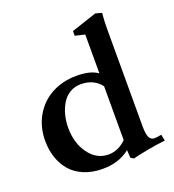

<svg xmlns="http://www.w3.org/2000/svg" viewBox="-135 -831 863 952"><g transform="rotate(-20 297.0 -355.0)"><path d="M409.7 15.6 393.6 6.3 391.1 -35.2Q334 11.2 247.1 11.2Q192.9 11.2 149.9 -6.6Q106.9 -24.4 80.1 -55.4Q53.2 -86.4 39.3 -127.4Q25.4 -168.5 25.4 -216.3Q25.4 -290.5 59.1 -348.1Q92.8 -405.8 150.6 -436.5Q208.5 -467.3 280.8 -467.3Q355.5 -467.3 392.6 -439.5V-644.5L341.3 -656.7V-681.6L475.1 -726.1L507.8 -716.8Q503.9 -679.2 503.9 -634.8V-121.1Q503.9 -77.6 512.7 -60.8Q521.5 -43.9 539.6 -43.9Q552.2 -43.9 576.7 -48.8L583.5 -15.6Q547.4 -12.2 487.5 -1.2Q427.7 9.8 409.7 15.6ZM299.3 -45.9Q324.7 -45.9 349.4 -57.1Q374 -68.4 392.6 -87.9V-371.6Q355 -420.9 286.6 -420.9Q253.9 -420.9 228 -405Q202.1 -389.2 186.5 -362.5Q170.9 -335.9 162.8 -304.4Q154.8 -272.9 154.8 -239.3Q154.8 -157.2 195.6 -101.6Q236.3 -45.9 299.3 -45.9Z"/></g></svg>

Font: Elstob 6pt SemiBold
Style: Regular
Weight: 600
Designer: Peter S. Baker
Version: Version 1.015